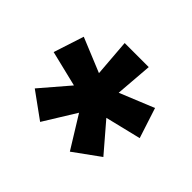

<svg xmlns="http://www.w3.org/2000/svg" viewBox="-121 -771 863 863"><g transform="rotate(45 310.0 -340.0)"><path d="M36.5 -345 207 -303.5 92 -169.5 215.5 -80 310 -233 404.5 -80 528 -169.5 413 -303.5 583.5 -345 536.5 -489.5 372.5 -422.5 386.5 -599.5H233.5L247.5 -422L83.5 -489.5Z"/></g></svg>

Font: Monaspace Krypton ExtraBold
Style: Regular
Weight: 800
Designer: Riley Cran & the Lettermatic Team
Foundry: Lettermatic
Version: Version 1.101 (Monaspace Krypton)